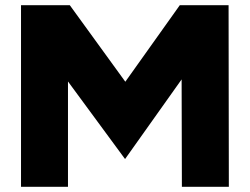

<svg xmlns="http://www.w3.org/2000/svg" viewBox="-20 -720 963 740"><path d="M61 -700H249L463 -405L673 -700H861L862 0H681L680 -414L462 -107L242 -406V0H61Z"/></svg>

Font: Chess Sans ExtraBold
Style: Regular
Weight: 800
Designer: Wolf Bōese
Foundry: Wolf Bōese
Version: Version 7.223